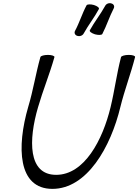

<svg xmlns="http://www.w3.org/2000/svg" viewBox="-20 -1166 886 1231"><path d="M636 -948C664 -1002 681 -1058 709 -1112C716 -1125 710 -1140 694 -1144C679 -1149 661 -1142 654 -1128C625 -1075 585 -1025 556 -972C552 -964 567 -953 589 -946C611 -940 632 -941 636 -948ZM517 -952C546 -1005 586 -1055 614 -1108C618 -1116 604 -1127 582 -1134C560 -1140 539 -1139 535 -1132C506 -1078 490 -1022 461 -968C454 -955 461 -940 476 -936C492 -931 510 -938 517 -952ZM239 -800C209 -694 193 -587 161 -481C86 -223 94 45 316 45C538 45 690 -223 752 -481C778 -587 819 -694 846 -800C848 -808 830 -814 805 -814C780 -814 758 -807 756 -800C728 -693 715 -586 689 -479C638 -268 521 -45 340 -45C159 -45 162 -268 224 -479C255 -586 299 -693 329 -800C331 -807 312 -814 288 -814C263 -814 241 -808 239 -800Z"/></svg>

Font: Nupuram Condensed Oblique
Style: Regular
Weight: 400
Width: 3
Designer: Santhosh Thottingal (santhosh.thottingal@gmail.com)
Foundry: SMC
Version: Version 1.000